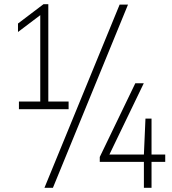

<svg xmlns="http://www.w3.org/2000/svg" viewBox="-20 -830 824 918"><path d="M70.5 -308V-344.5H172.5V-757.5L66 -677V-717.5L188 -810H211V-344.5H308V-308ZM192.5 68 552 -808H592L233 68ZM457 -56V-79.5L627 -432H667.5L503 -91H668L675.5 -263H704.5V-91H770V-56H704.5V68H668V-56Z"/></svg>

Font: Encode Sans Condensed ExtraLight
Style: Regular
Weight: 200
Width: 3
Designer: Multiple Designers
Foundry: Impallari Type
Version: Version 3.000; ttfautohint (v1.8.3) -l 8 -r 50 -G 200 -x 14 